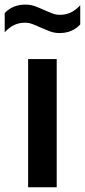

<svg xmlns="http://www.w3.org/2000/svg" viewBox="-59 -796 361 816"><path d="M60.5 0V-545H182V0ZM194 -655.5Q171.5 -655.5 151.8 -663.2Q132 -671 113.5 -679Q96.5 -687 80.2 -693.2Q64 -699.5 47.5 -699.5Q22 -699.5 1.5 -689.8Q-19 -680 -39 -659V-740.5Q-5 -776.5 49 -776.5Q71.5 -776.5 91.2 -769Q111 -761.5 129.5 -753Q146.5 -745.5 162.8 -739.2Q179 -733 195.5 -733Q221 -733 241.5 -742.8Q262 -752.5 282 -773.5V-692Q248 -655.5 194 -655.5Z"/></svg>

Font: Encode Sans Semi Condensed SemiBold
Style: Regular
Weight: 600
Width: 4
Designer: Multiple Designers
Foundry: Impallari Type
Version: Version 3.000; ttfautohint (v1.8.3) -l 8 -r 50 -G 200 -x 14 